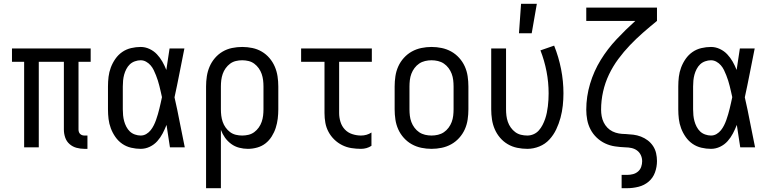

<svg xmlns="http://www.w3.org/2000/svg" viewBox="-20 -775 4040 1010"><path d="M440 8H424Q403 8 382.5 2.5Q362 -3 346 -17Q330 -31 323 -51.5Q316 -72 316 -93V-450H184V0H107V-450H43V-520H457V-450H393V-93Q393 -87 395 -81Q397 -75 401.5 -70.5Q406 -66 412 -64Q418 -62 424 -62H440Z M720 8Q695 8 669.5 2Q644 -4 623 -18.5Q602 -33 587 -54.5Q572 -76 563 -100Q554 -124 551 -149Q548 -174 548 -200V-320Q548 -346 551 -371Q554 -396 563 -420Q572 -444 587 -465.5Q602 -487 623 -501.5Q644 -516 669.5 -522Q695 -528 720 -528Q744 -528 766.5 -517.5Q789 -507 805.5 -489.5Q822 -472 834 -451Q846 -430 855 -407Q859 -436 863.5 -464Q868 -492 872 -520H950Q937 -456 924.5 -391.5Q912 -327 898 -263Q913 -198 925.5 -132Q938 -66 952 0H874Q870 -29 865 -58.5Q860 -88 856 -118Q847 -95 835.5 -73Q824 -51 807.5 -32.5Q791 -14 768 -3Q745 8 720 8ZM720 -62Q736 -62 749.5 -70Q763 -78 772.5 -90Q782 -102 789 -116Q796 -130 801 -144.5Q806 -159 810.5 -174Q815 -189 818.5 -204Q822 -219 825.5 -234Q829 -249 832 -264Q829 -278 825.5 -293Q822 -308 818.5 -322.5Q815 -337 810.5 -351Q806 -365 800.5 -379Q795 -393 788.5 -406.5Q782 -420 772 -431.5Q762 -443 748.5 -450.5Q735 -458 720 -458Q705 -458 689.5 -452.5Q674 -447 663 -436.5Q652 -426 644.5 -411.5Q637 -397 633 -382Q629 -367 627.5 -351.5Q626 -336 626 -320V-200Q626 -184 627.5 -168.5Q629 -153 633 -138Q637 -123 644.5 -108.5Q652 -94 663 -83.5Q674 -73 689.5 -67.5Q705 -62 720 -62Z M1064 215V-320Q1064 -347 1068 -373.5Q1072 -400 1082.5 -424.5Q1093 -449 1110.5 -469.5Q1128 -490 1151 -503.5Q1174 -517 1200.5 -522.5Q1227 -528 1254 -528Q1281 -528 1307.5 -522.5Q1334 -517 1357 -503.5Q1380 -490 1397.5 -469.5Q1415 -449 1425.5 -424.5Q1436 -400 1440 -373.5Q1444 -347 1444 -320V-200Q1444 -175 1441 -150.5Q1438 -126 1430.5 -102.5Q1423 -79 1409.5 -57.5Q1396 -36 1377 -21Q1358 -6 1333.5 1Q1309 8 1284 8Q1261 8 1238 2Q1215 -4 1196 -18Q1177 -32 1163.5 -51Q1150 -70 1142 -92V215ZM1254 -62Q1271 -62 1287.5 -66Q1304 -70 1317.5 -80Q1331 -90 1341 -104Q1351 -118 1356.5 -134Q1362 -150 1364 -166.5Q1366 -183 1366 -200V-320Q1366 -337 1364 -353.5Q1362 -370 1356.5 -386Q1351 -402 1341 -416Q1331 -430 1317.5 -440Q1304 -450 1287.5 -454Q1271 -458 1254 -458Q1237 -458 1220.5 -454Q1204 -450 1190.5 -440Q1177 -430 1167 -416Q1157 -402 1151.5 -386Q1146 -370 1144 -353.5Q1142 -337 1142 -320V-200Q1142 -183 1144 -166.5Q1146 -150 1151.5 -134Q1157 -118 1167 -104Q1177 -90 1190.5 -80Q1204 -70 1220.5 -66Q1237 -62 1254 -62Z M1879 8Q1854 8 1828.5 4Q1803 0 1780 -11.5Q1757 -23 1738.5 -41Q1720 -59 1708 -81.5Q1696 -104 1691.5 -129Q1687 -154 1687 -180V-450H1564V-520H1936V-450H1764V-180Q1764 -157 1771 -134Q1778 -111 1794 -94Q1810 -77 1833 -69.5Q1856 -62 1879 -62Q1894 -62 1908 -66Q1922 -70 1934 -78V-8Q1922 0 1908 4Q1894 8 1879 8Z M2250 8Q2223 8 2196.5 2.5Q2170 -3 2146.5 -16Q2123 -29 2104.5 -49.5Q2086 -70 2075 -94.5Q2064 -119 2060 -146Q2056 -173 2056 -200V-320Q2056 -347 2060 -374Q2064 -401 2075 -425.5Q2086 -450 2104.5 -470.5Q2123 -491 2146.5 -504Q2170 -517 2196.5 -522.5Q2223 -528 2250 -528Q2277 -528 2303.5 -522.5Q2330 -517 2353.5 -504Q2377 -491 2395.5 -470.5Q2414 -450 2425 -425.5Q2436 -401 2440 -374Q2444 -347 2444 -320V-200Q2444 -173 2440 -146Q2436 -119 2425 -94.5Q2414 -70 2395.5 -49.5Q2377 -29 2353.5 -16Q2330 -3 2303.5 2.5Q2277 8 2250 8ZM2250 -62Q2267 -62 2284 -66Q2301 -70 2315 -79.5Q2329 -89 2339.5 -103Q2350 -117 2356 -133Q2362 -149 2364 -166Q2366 -183 2366 -200V-320Q2366 -337 2364 -354Q2362 -371 2356 -387Q2350 -403 2339.5 -417Q2329 -431 2315 -440.5Q2301 -450 2284 -454Q2267 -458 2250 -458Q2233 -458 2216 -454Q2199 -450 2185 -440.5Q2171 -431 2160.5 -417Q2150 -403 2144 -387Q2138 -371 2136 -354Q2134 -337 2134 -320V-200Q2134 -183 2136 -166Q2138 -149 2144 -133Q2150 -117 2160.5 -103Q2171 -89 2185 -79.5Q2199 -70 2216 -66Q2233 -62 2250 -62Z M2754 8Q2727 8 2700.5 2.5Q2674 -3 2651 -16.5Q2628 -30 2610.5 -50.5Q2593 -71 2582.5 -95.5Q2572 -120 2568 -146.5Q2564 -173 2564 -200V-520H2642V-200Q2642 -183 2644 -166.5Q2646 -150 2651.5 -134Q2657 -118 2667 -104Q2677 -90 2690.5 -80Q2704 -70 2720.5 -66Q2737 -62 2754 -62Q2771 -62 2787 -69Q2803 -76 2814.5 -89Q2826 -102 2834 -117.5Q2842 -133 2847.5 -149Q2853 -165 2856.5 -182Q2860 -199 2862 -216Q2864 -233 2865 -250Q2866 -267 2866 -284Q2866 -342 2855 -399Q2844 -456 2823 -510L2895 -535Q2919 -475 2931.5 -411.5Q2944 -348 2944 -284Q2944 -252 2940.5 -219.5Q2937 -187 2928.5 -155.5Q2920 -124 2906 -94.5Q2892 -65 2870 -41Q2848 -17 2817 -4.5Q2786 8 2754 8ZM2710 -600 2721 -755H2804L2777 -600Z M3250 215V145H3279Q3295 145 3310 141Q3325 137 3336.5 127Q3348 117 3353 102.5Q3358 88 3358 73Q3358 56 3351 41Q3344 26 3331 16.5Q3318 7 3301.5 3.5Q3285 0 3269 0Q3242 -1 3215 -5Q3188 -9 3163.5 -20.5Q3139 -32 3119 -51Q3099 -70 3086.5 -94Q3074 -118 3069 -144.5Q3064 -171 3064 -198Q3064 -267 3084 -334Q3104 -401 3140 -459.5Q3176 -518 3223.5 -568.5Q3271 -619 3322 -665H3064V-735H3436V-665Q3399 -635 3363 -603.5Q3327 -572 3294 -537.5Q3261 -503 3232.5 -464.5Q3204 -426 3183.5 -383Q3163 -340 3152.5 -293Q3142 -246 3142 -198Q3142 -181 3145 -164Q3148 -147 3155.5 -131.5Q3163 -116 3175 -103.5Q3187 -91 3202.5 -83.5Q3218 -76 3235 -73Q3252 -70 3269 -70H3270Q3291 -69 3311.5 -66.5Q3332 -64 3351.5 -56.5Q3371 -49 3387.5 -36.5Q3404 -24 3415.5 -6.5Q3427 11 3431.5 31.5Q3436 52 3436 72Q3436 103 3425.5 132Q3415 161 3392 180.5Q3369 200 3339 207.5Q3309 215 3279 215Z M3720 8Q3695 8 3669.5 2Q3644 -4 3623 -18.5Q3602 -33 3587 -54.5Q3572 -76 3563 -100Q3554 -124 3551 -149Q3548 -174 3548 -200V-320Q3548 -346 3551 -371Q3554 -396 3563 -420Q3572 -444 3587 -465.5Q3602 -487 3623 -501.5Q3644 -516 3669.5 -522Q3695 -528 3720 -528Q3744 -528 3766.5 -517.5Q3789 -507 3805.5 -489.5Q3822 -472 3834 -451Q3846 -430 3855 -407Q3859 -436 3863.5 -464Q3868 -492 3872 -520H3950Q3937 -456 3924.5 -391.5Q3912 -327 3898 -263Q3913 -198 3925.5 -132Q3938 -66 3952 0H3874Q3870 -29 3865 -58.5Q3860 -88 3856 -118Q3847 -95 3835.5 -73Q3824 -51 3807.5 -32.5Q3791 -14 3768 -3Q3745 8 3720 8ZM3720 -62Q3736 -62 3749.5 -70Q3763 -78 3772.5 -90Q3782 -102 3789 -116Q3796 -130 3801 -144.5Q3806 -159 3810.5 -174Q3815 -189 3818.5 -204Q3822 -219 3825.5 -234Q3829 -249 3832 -264Q3829 -278 3825.5 -293Q3822 -308 3818.5 -322.5Q3815 -337 3810.5 -351Q3806 -365 3800.5 -379Q3795 -393 3788.5 -406.5Q3782 -420 3772 -431.5Q3762 -443 3748.5 -450.5Q3735 -458 3720 -458Q3705 -458 3689.5 -452.5Q3674 -447 3663 -436.5Q3652 -426 3644.5 -411.5Q3637 -397 3633 -382Q3629 -367 3627.5 -351.5Q3626 -336 3626 -320V-200Q3626 -184 3627.5 -168.5Q3629 -153 3633 -138Q3637 -123 3644.5 -108.5Q3652 -94 3663 -83.5Q3674 -73 3689.5 -67.5Q3705 -62 3720 -62Z"/></svg>

Font: Iosevka MaddieWtf
Style: Regular
Weight: 400
Monospace: yes
Designer: Belleve Invis
Foundry: Belleve Invis
Version: Version 31.3.0; ttfautohint (v1.8.3)